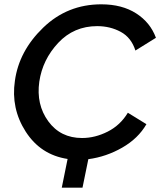

<svg xmlns="http://www.w3.org/2000/svg" viewBox="-20 -734 750 889"><path d="M360 -95Q420 -95 478.5 -124.5Q537 -154 572 -212L658 -159Q620 -93 546 -50.5Q472 -8 389 3L362 135H266L293 2Q168 -17 99 -124.5Q30 -232 49 -360Q68 -498 180 -606Q292 -714 449 -714Q545 -714 610.5 -672Q676 -630 702 -559L607 -500Q588 -560 539 -586.5Q490 -613 430 -613Q322 -613 249.5 -535.5Q177 -458 162 -356Q147 -250 203.5 -172.5Q260 -95 360 -95Z"/></svg>

Font: Raleway-v4020 SemiBold
Style: Italic
Weight: 600
Italic angle: -12°
Designer: Matt McInerney, Pablo Impallari, Rodrigo Fuenzalida
Foundry: Matt McInerney, Pablo Impallari, Rodrigo Fuenzalida
Version: Version 4.020;PS 004.020;hotconv 1.0.88;makeotf.lib2.5.64775